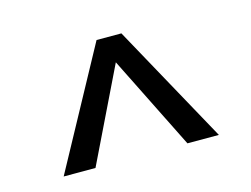

<svg xmlns="http://www.w3.org/2000/svg" viewBox="-55 -806 624 478"><g transform="rotate(-15 256.5 -566.5)"><path d="M457 -413H376L256 -654L139 -413H57L224 -720H288Z"/></g></svg>

Font: Ek Mukta Medium
Style: Regular
Weight: 500
Designer: Girish Dalvi and Yashodeep Gholap
Foundry: Ek Type
Version: Version 2.538;PS 1.002;hotconv 16.6.51;makeotf.lib2.5.65220;